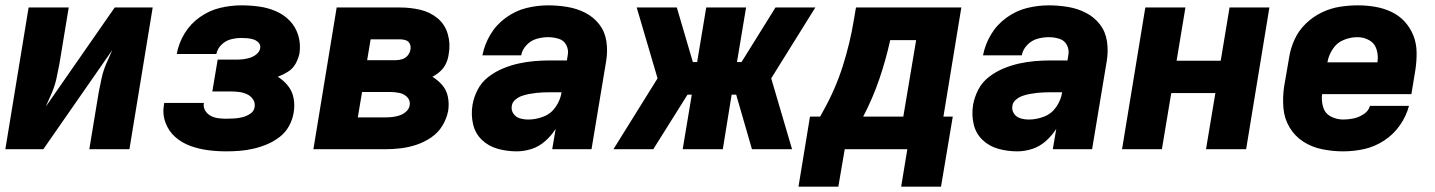

<svg xmlns="http://www.w3.org/2000/svg" viewBox="-20 -558 5368 718"><path d="M0 0H142L400 -371Q388 -345 377 -319Q366 -293 360 -266Q354 -239 349 -212L314 0H464L551 -530H409L151 -159Q163 -185 174 -211Q185 -237 191 -264Q197 -291 202 -318L237 -530H87Z M826 8Q851 8 876.5 6Q902 4 928 -2Q954 -8 979 -18.5Q1004 -29 1026 -46Q1048 -63 1061 -87Q1074 -111 1078 -136Q1083 -164 1078 -190.5Q1073 -217 1057 -237Q1041 -257 1019 -271Q1038 -278 1056.5 -289.5Q1075 -301 1085.5 -320Q1096 -339 1100 -359Q1105 -393 1095.5 -425Q1086 -457 1064 -480Q1042 -503 1012 -516Q982 -529 949 -533.5Q916 -538 882 -538Q843 -538 803 -528.5Q763 -519 727.5 -494Q692 -469 670 -432.5Q648 -396 641 -356H789Q793 -376 808.5 -391Q824 -406 843.5 -411Q863 -416 882 -416Q894 -416 905.5 -415Q917 -414 928 -410.5Q939 -407 947 -398.5Q955 -390 953 -378Q951 -365 939.5 -355.5Q928 -346 915 -342Q902 -338 889 -336.5Q876 -335 863 -335H794L774 -216H844Q859 -216 874.5 -214Q890 -212 904 -205.5Q918 -199 926.5 -186Q935 -173 932 -157Q930 -142 915.5 -132.5Q901 -123 886 -119.5Q871 -116 856 -115Q841 -114 826 -114Q811 -114 796 -116Q781 -118 768.5 -124.5Q756 -131 748 -143.5Q740 -156 742 -171L743 -173H594Q594 -169 593 -166Q587 -131 599 -99Q611 -67 635.5 -45.5Q660 -24 691.5 -12.5Q723 -1 757 3.5Q791 8 826 8Z M1152 0H1421Q1450 0 1479 -3.5Q1508 -7 1537 -16.5Q1566 -26 1592.5 -44Q1619 -62 1635 -89Q1651 -116 1656 -144Q1660 -170 1655 -195.5Q1650 -221 1634 -239.5Q1618 -258 1597 -271Q1613 -279 1627 -292Q1641 -305 1648.5 -322Q1656 -339 1658 -356Q1665 -394 1654.5 -430.5Q1644 -467 1616 -490Q1588 -513 1551.5 -521.5Q1515 -530 1476 -530H1239ZM1353 -333 1366 -411H1476Q1487 -411 1497.5 -407.5Q1508 -404 1512.5 -394Q1517 -384 1515 -373Q1513 -361 1505 -351Q1497 -341 1485 -337Q1473 -333 1461 -333ZM1318 -119 1334 -214H1439Q1456 -214 1473.5 -210.5Q1491 -207 1503 -194.5Q1515 -182 1512 -164Q1510 -151 1499 -141Q1488 -131 1474.5 -126.5Q1461 -122 1447.5 -120.5Q1434 -119 1421 -119Z M1912 8Q1940 8 1968 -1Q1996 -10 2019 -30.5Q2042 -51 2058 -76L2045 0H2192L2247 -331Q2253 -368 2247.5 -404Q2242 -440 2221 -467Q2200 -494 2169 -510Q2138 -526 2102 -532Q2066 -538 2030 -538Q1989 -538 1948.5 -528Q1908 -518 1872 -492Q1836 -466 1814 -429Q1792 -392 1784 -351H1929Q1933 -373 1949.5 -390Q1966 -407 1987.5 -413Q2009 -419 2030 -419Q2050 -419 2069.5 -413Q2089 -407 2098 -389Q2107 -371 2103 -351L2100 -332H2038Q2008 -332 1978.5 -329.5Q1949 -327 1919.5 -320.5Q1890 -314 1861 -302Q1832 -290 1806.5 -270.5Q1781 -251 1766.5 -223Q1752 -195 1747 -166Q1741 -129 1749 -94Q1757 -59 1782 -35Q1807 -11 1841.5 -1.5Q1876 8 1912 8ZM1956 -111Q1939 -111 1924 -115.5Q1909 -120 1900 -133Q1891 -146 1894 -163Q1896 -176 1907.5 -185.5Q1919 -195 1932 -199.5Q1945 -204 1958.5 -206.5Q1972 -209 1985 -210.5Q1998 -212 2011.5 -212.5Q2025 -213 2038 -213H2080Q2076 -185 2058.5 -159Q2041 -133 2012.5 -122Q1984 -111 1956 -111Z M2274 0H2423L2551 -204H2567L2533 0H2683L2716 -204H2733L2792 0H2942L2864 -265L3029 -530H2880L2753 -326H2736L2770 -530H2621L2587 -326H2571L2511 -530H2361L2439 -265Z M3350 140H3499L3543 -122H3508L3575 -530H3181L3173 -483Q3159 -397 3131.5 -310.5Q3104 -224 3059 -144L3047 -122H3009L2989 0H3373ZM3208 -122Q3244 -191 3268.5 -263Q3293 -335 3309 -408H3406L3358 -122ZM2966 140H3115L3139 0H2989Z M3784 8Q3812 8 3840 -1Q3868 -10 3891 -30.5Q3914 -51 3930 -76L3917 0H4064L4119 -331Q4125 -368 4119.5 -404Q4114 -440 4093 -467Q4072 -494 4041 -510Q4010 -526 3974 -532Q3938 -538 3902 -538Q3861 -538 3820.5 -528Q3780 -518 3744 -492Q3708 -466 3686 -429Q3664 -392 3656 -351H3801Q3805 -373 3821.5 -390Q3838 -407 3859.5 -413Q3881 -419 3902 -419Q3922 -419 3941.5 -413Q3961 -407 3970 -389Q3979 -371 3975 -351L3972 -332H3910Q3880 -332 3850.5 -329.5Q3821 -327 3791.5 -320.5Q3762 -314 3733 -302Q3704 -290 3678.5 -270.5Q3653 -251 3638.5 -223Q3624 -195 3619 -166Q3613 -129 3621 -94Q3629 -59 3654 -35Q3679 -11 3713.5 -1.5Q3748 8 3784 8ZM3828 -111Q3811 -111 3796 -115.5Q3781 -120 3772 -133Q3763 -146 3766 -163Q3768 -176 3779.5 -185.5Q3791 -195 3804 -199.5Q3817 -204 3830.5 -206.5Q3844 -209 3857 -210.5Q3870 -212 3883.5 -212.5Q3897 -213 3910 -213H3952Q3948 -185 3930.5 -159Q3913 -133 3884.5 -122Q3856 -111 3828 -111Z M4176 0H4325L4360 -210H4525L4490 0H4640L4727 -530H4578L4545 -331H4380L4413 -530H4263Z M5003 8Q5042 8 5081 -0.5Q5120 -9 5155.5 -32Q5191 -55 5215 -89.5Q5239 -124 5249 -162H5103Q5098 -143 5079.5 -131Q5061 -119 5041.5 -115Q5022 -111 5003 -111Q4978 -111 4956.5 -122.5Q4935 -134 4928 -157.5Q4921 -181 4924 -206H5258L5273 -297Q5278 -330 5277.5 -363Q5277 -396 5265.5 -425Q5254 -454 5233 -477Q5212 -500 5183.5 -513.5Q5155 -527 5123 -532.5Q5091 -538 5058 -538Q5024 -538 4989.5 -532.5Q4955 -527 4922 -511Q4889 -495 4862.5 -469Q4836 -443 4821 -410Q4806 -377 4801 -344L4782 -234Q4776 -193 4779.5 -153.5Q4783 -114 4802.5 -81.5Q4822 -49 4853.5 -28.5Q4885 -8 4924 0Q4963 8 5003 8ZM4944 -325Q4948 -350 4963.5 -374Q4979 -398 5004.5 -408.5Q5030 -419 5056 -419Q5080 -419 5100.5 -407.5Q5121 -396 5128 -372.5Q5135 -349 5131 -325Z"/></svg>

Font: Iosevka Sparkle Heavy Oblique
Style: Regular
Weight: 900
Italic angle: -9°
Designer: Belleve Invis
Foundry: Belleve Invis
Version: Version 4.5.0; ttfautohint (v1.8.3)